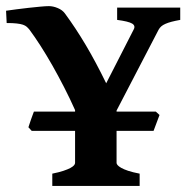

<svg xmlns="http://www.w3.org/2000/svg" viewBox="-62 -613 614 633"><path d="M110.4 0V-40.5Q132.3 -44.9 147 -49.8Q161.6 -54.7 170.2 -59.3Q178.7 -64 182.1 -68.1Q185.5 -72.3 185.5 -75.7V-181.6H42.5L31.7 -193.4Q32.7 -196.8 35.2 -204.1Q37.6 -211.4 40.3 -219.2Q43 -227.1 45.7 -234.1Q48.3 -241.2 49.8 -245.1H185.5V-250Q168.5 -288.1 149.2 -325.7Q129.9 -363.3 110.4 -397.7Q90.8 -432.1 71.5 -462.2Q52.2 -492.2 35.2 -515.1Q30.8 -520.5 26.1 -524.7Q21.5 -528.8 13.7 -531.5Q5.9 -534.2 -6.8 -535.6Q-19.5 -537.1 -40 -537.1L-42 -577.6Q-27.8 -579.6 -7.8 -582.3Q12.2 -585 32.7 -587.2Q53.2 -589.4 71 -591.1Q88.9 -592.8 99.1 -592.8Q113.3 -592.8 128.4 -586.4Q143.6 -580.1 151.9 -568.8Q187.5 -520.5 220.7 -464.6Q253.9 -408.7 288.1 -338.4L378.4 -515.1Q385.7 -527.8 373.8 -535.2Q361.8 -542.5 324.2 -547.4V-587.9H532.2V-547.4Q515.6 -544.4 503.7 -541.3Q491.7 -538.1 483.4 -534.4Q475.1 -530.8 469.7 -526.1Q464.4 -521.5 460.9 -515.1L322.3 -248.5V-245.1H451.7L463.9 -233.9L444.3 -181.6H322.3V-75.7Q322.3 -72.8 325.7 -68.6Q329.1 -64.5 337.6 -59.6Q346.2 -54.7 360.8 -49.8Q375.5 -44.9 398.4 -40.5V0Z"/></svg>

Font: Gentium Book Basic
Style: Bold
Weight: 700
Designer: J. Victor Gaultney and Annie Olsen
Foundry: SIL International
Version: Version 1.102; 2013; Maintenance release